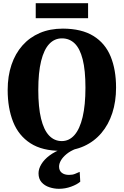

<svg xmlns="http://www.w3.org/2000/svg" viewBox="-20 -932 774 1201"><path d="M362.5 11.5Q244.5 12 170.5 -35.8Q96.5 -83.5 62.2 -169.5Q28 -255.5 28 -369Q28 -456 51.8 -526.5Q75.5 -597 120.5 -647.8Q165.5 -698.5 229.2 -725.8Q293 -753 373.5 -753Q491 -752.5 564.5 -707Q638 -661.5 672 -578.8Q706 -496 706 -384Q706 -297 682.5 -224.8Q659 -152.5 614.2 -99.8Q569.5 -47 505.8 -18Q442 11 362.5 11.5ZM366.5 -49.5Q412.5 -49.5 445.8 -87.2Q479 -125 496.8 -199.8Q514.5 -274.5 514.5 -383.5Q514.5 -492.5 497.2 -560.5Q480 -628.5 447.2 -660.2Q414.5 -692 367.5 -692Q321 -692 288 -657Q255 -622 237.2 -550.2Q219.5 -478.5 219.5 -369.5Q219.5 -261 236.8 -190Q254 -119 287 -84.2Q320 -49.5 366.5 -49.5ZM348.5 249Q318.5 249 288.8 239.2Q259 229.5 240 208Q221 186.5 221 152Q221 124 238.8 94.8Q256.5 65.5 290 40.5Q323.5 15.5 369 -1L402 -5L454 -1Q419.5 12.5 396.2 31.8Q373 51 361.2 71.2Q349.5 91.5 349.5 110Q349.5 135 366.2 148.5Q383 162 412 162Q433.5 162 448.5 155.8Q463.5 149.5 478.5 143L482 204.5Q462 222 425 235.5Q388 249 348.5 249ZM531 -912V-818H203.5V-912Z"/></svg>

Font: Merriweather 36pt Black
Style: Regular
Weight: 900
Version: Version 2.100